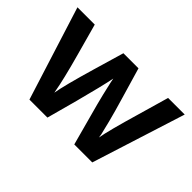

<svg xmlns="http://www.w3.org/2000/svg" viewBox="-90 -744 981 981"><g transform="rotate(45 400.5 -253.5)"><path d="M303 0H173L13 -507H138L184 -340Q204 -268 217.5 -211.5Q231 -155 234 -135L238 -115Q248 -176 296 -340L345 -507H454L503 -340Q525 -266 539.5 -209.5Q554 -153 558 -134L561 -114Q571 -173 620 -340L668 -507H788L627 0H497L452 -166Q434 -231 421 -284.5Q408 -338 404 -358L400 -379Q387 -313 348 -166Z"/></g></svg>

Font: Hind Madurai SemiBold
Style: Regular
Weight: 600
Designer: Jyotish Sonowal
Foundry: Indian Type Foundry
Version: Version 1.001;PS 1.0;hotconv 1.0.86;makeotf.lib2.5.63406; tt